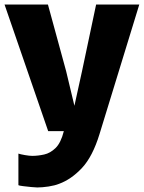

<svg xmlns="http://www.w3.org/2000/svg" viewBox="-22 -577 633 845"><path d="M59 238V99Q67.5 102 87.5 105.5Q107.5 109 120 109Q145 109 172.2 103Q199.5 97 222.8 74.2Q246 51.5 259 0H190L-2 -557H189L269 -264L305.5 -111.5L339 -264L401 -557H591L416 13Q385.5 112.5 338.5 162.5Q291.5 212.5 238 232Q219.5 239.5 191.8 243.8Q164 248 142 248Q134.5 248 115.8 246.2Q97 244.5 79.5 242.2Q62 240 59 238Z"/></svg>

Font: Merriweather Sans ExtraBold
Style: Regular
Weight: 800
Designer: Eben Sorkin
Foundry: Eben Sorkin
Version: Version 2.001; ttfautohint (v1.8.3)